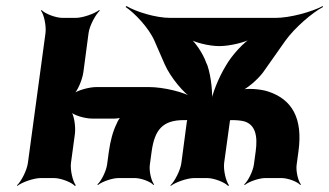

<svg xmlns="http://www.w3.org/2000/svg" viewBox="-20 -587 1085 633"><path d="M847 -348 921 -453C952 -496 1009 -545 1045 -564L1044 -567C1008 -548 937 -528 888 -528H542C492 -528 427 -549 397 -567L394 -564C423 -545 470 -496 489 -453L523 -375C542 -332 586 -279 616 -261L618 -264C589 -283 520 -300 470 -300H298C274 -300 233 -289 219 -276L221 -274C236 -286 252 -326 255 -350L272 -478C275 -502 295 -539 309 -552L307 -554C292 -542 253 -528 229 -528H187C163 -528 128 -542 117 -554L115 -552C125 -539 133 -502 130 -478L72 -50C69 -26 50 11 36 24L37 26C52 14 91 0 115 0H157C181 0 216 14 227 26L230 24C220 11 211 -26 214 -50L227 -146C230 -170 224 -210 213 -222L211 -220C221 -207 260 -196 284 -196H357C366 -196 378 -198 385 -202L382 -206C376 -202 368 -188 365 -180C352 -154 344 -123 339 -88L333 -44C330 -23 314 10 301 21L303 23C316 12 350 0 371 0H424C445 0 477 12 486 23L488 21C479 10 471 -23 474 -44L480 -88C490 -159 516 -191 586 -191H592C594 -191 600 -191 601 -192L599 -195C598 -194 596 -188 596 -186L578 -50C575 -26 556 11 542 24L543 26C558 14 597 0 621 0H662C686 0 721 14 732 26L735 24C725 11 716 -26 719 -50L738 -188C738 -189 740 -193 739 -194L735 -191C736 -190 740 -191 741 -191H744C759 -191 773 -190 785 -187C822 -176 830 -139 823 -88L817 -44C814 -23 798 10 785 21L787 23C800 12 834 0 855 0H908C929 0 961 12 970 23L972 21C963 10 955 -23 958 -44L964 -88C979 -197 943 -259 865 -285C839 -294 792 -297 771 -290L772 -286C793 -293 829 -324 847 -348ZM664 -371 660 -380C649 -411 623 -450 603 -464L600 -461C620 -447 669 -435 703 -435C737 -435 788 -447 812 -461L811 -464C784 -448 745 -406 725 -371C701 -332 678 -275 674 -243H678C682 -275 677 -332 664 -371Z"/></svg>

Font: Asimov
Style: EdgeIt
Weight: 500
Designer: Google
Version: Version 2.000980: 2014